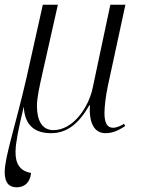

<svg xmlns="http://www.w3.org/2000/svg" viewBox="-29 -556 605 816"><path d="M42 240C75 240 99 220 103 179C56 171 36 140 37 88C38 48 48 -2 72 -103C76 -20 122 10 188 10C257 10 307 -32 351 -109H353C349 -37 369 10 420 10C455 10 482 -7 503 -20L498 -30C485 -21 466 -13 451 -13C426 -13 415 -35 415 -75C415 -102 420 -146 429 -189L504 -536H440L365 -183C350 -107 286 -3 198 -3C151 -3 128 -42 128 -106C128 -140 139 -189 149 -234L217 -536H153L84 -227C38 -26 -9 111 -9 175C-9 222 10 240 42 240Z"/></svg>

Font: Noto Serif Display Light
Style: Italic
Weight: 300
Italic angle: -12°
Designer: Monotype Design Team
Foundry: Monotype Imaging Inc.
Version: Version 2.009